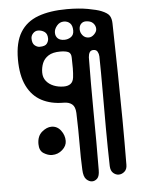

<svg xmlns="http://www.w3.org/2000/svg" viewBox="-60 -791 750 1000"><g transform="rotate(-5 315.0 -291.5)"><path d="M381 161Q365.5 161 351 147.2Q336.5 133.5 335 96Q332 33.5 332.5 -38.5Q333 -110.5 330 -201Q328.5 -234 312.2 -247Q296 -260 269 -260Q202.5 -260 153.5 -286Q104.5 -312 77.8 -366.5Q51 -421 51 -506Q51 -594 83 -646.2Q115 -698.5 176.8 -721.2Q238.5 -744 328 -744Q390.5 -744 437 -735.5Q483.5 -727 506 -718Q539 -704.5 548.2 -689.2Q557.5 -674 558 -650Q561 -515 563.2 -389.8Q565.5 -264.5 566.2 -145.2Q567 -26 566 91Q566 114 552.2 126Q538.5 138 522 138Q506.5 138 493.2 126.2Q480 114.5 479 90Q476.5 -8 476.2 -108.8Q476 -209.5 476.2 -305.2Q476.5 -401 475 -484Q474.5 -497.5 468.2 -508.8Q462 -520 447 -520Q433 -520 427 -510Q421 -500 420 -484Q419 -422 419 -348.5Q419 -275 419.5 -196.8Q420 -118.5 420.5 -41.5Q421 35.5 420 105Q420 137 408 149Q396 161 381 161ZM185 6Q164 6 141.5 -8Q119 -22 119 -57Q119 -98.5 144.2 -119.8Q169.5 -141 194 -141Q224 -141 243 -116Q262 -91 262 -61Q262 -35 239 -14.5Q216 6 185 6ZM277 -344Q299 -344 312.5 -354Q326 -364 329 -387Q331.5 -407.5 331.8 -434.5Q332 -461.5 331 -489Q331 -513 316.8 -520Q302.5 -527 274 -527Q234.5 -527 212 -512.5Q189.5 -498 180.2 -475Q171 -452 171 -426Q171 -400 185.5 -381.8Q200 -363.5 224 -353.8Q248 -344 277 -344ZM170 -561Q198.5 -561 207.8 -573.8Q217 -586.5 217 -600Q217 -625 202 -635.5Q187 -646 168 -646Q153 -646 142 -634.2Q131 -622.5 131 -608Q131 -582.5 143.5 -571.8Q156 -561 170 -561ZM301 -586Q320 -586 335.5 -596.5Q351 -607 351 -630Q351 -656.5 338.2 -668.8Q325.5 -681 306 -681Q284.5 -681 269.8 -663.5Q255 -646 255 -627Q255 -608.5 266.8 -597.2Q278.5 -586 301 -586ZM429 -587Q444 -587 457.5 -600.5Q471 -614 471 -628Q471 -645.5 458.2 -658.8Q445.5 -672 420 -672Q405 -672 395 -661.5Q385 -651 385 -633Q385 -616 397 -601.5Q409 -587 429 -587Z"/></g></svg>

Font: Kablammo
Style: Regular
Weight: 400
Designer: Travis Kochel, Lizy Gershenzon, Daria Petrova, Ethan Cohen
Foundry: Vectro Type Foundry
Version: Version 1.002